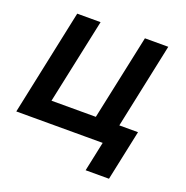

<svg xmlns="http://www.w3.org/2000/svg" viewBox="-159 -650 883 913"><g transform="rotate(20 282.5 -193.0)"><path d="M370.8 150 424.8 -105.2H543L489 150ZM314 0 336 -104.6H446L424 0ZM539.4 -536 426.2 0H-34.6L78.6 -536H196.8L105.2 -105.2H329.6L421.2 -536Z"/></g></svg>

Font: Geist Mono
Style: Italic
Weight: 400
Italic angle: -12°
Monospace: yes
Designer: Basement.studio, Andrés Briganti, Mateo Zaragoza
Foundry: Basement.studio, Vercel, Andrés Briganti, Guido Ferreyra, Mateo Zaragoza
Version: Version 1.500